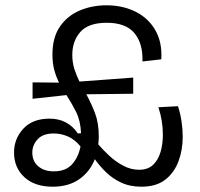

<svg xmlns="http://www.w3.org/2000/svg" viewBox="-20 -692 757 725"><path d="M179 13Q111 13 72 -23Q33 -59 33 -116Q33 -168 68 -206Q103 -244 167 -244Q236 -244 274 -188L286 -189Q284 -236 267.5 -269Q251 -302 231 -333L103 -319V-381L203 -380Q192 -402 185 -427.5Q178 -453 178 -486Q178 -551 206.5 -592Q235 -633 281.5 -652.5Q328 -672 382 -672Q443 -672 491.5 -648Q540 -624 566.5 -578Q593 -532 589 -468L518 -460Q520 -528 487.5 -567Q455 -606 383 -606Q314 -606 283.5 -571.5Q253 -537 253 -485Q253 -456 261 -431Q269 -406 280 -384L483 -399V-338L306 -336Q324 -303 338.5 -265.5Q353 -228 353 -177Q353 -161 351 -147Q368 -127 392 -104.5Q416 -82 445 -66.5Q474 -51 505 -51Q539 -51 558.5 -70Q578 -89 586.5 -119Q595 -149 595 -183Q595 -237 578 -287L652 -291Q661 -264 665.5 -233.5Q670 -203 670 -176Q670 -126 654 -83Q638 -40 604 -13.5Q570 13 514 13Q470 13 436.5 -3Q403 -19 378.5 -43.5Q354 -68 338 -91Q320 -44 279.5 -15.5Q239 13 179 13ZM102 -116Q102 -83 124.5 -64Q147 -45 183 -45Q228 -45 252 -71.5Q276 -98 284 -139Q263 -165 237 -176.5Q211 -188 183 -188Q142 -188 122 -166Q102 -144 102 -116Z"/></svg>

Font: Bricolage Grotesque 12pt Light
Style: Regular
Weight: 300
Designer: Mathieu Triay
Foundry: Atelier Triay
Version: Version 1.001; ttfautohint (v1.8.4.7-5d5b);gftools[0.9.33.de